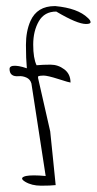

<svg xmlns="http://www.w3.org/2000/svg" viewBox="-20 -419 311 618"><path d="M262.7 -361.3Q271.5 -353.5 271.5 -347.7Q271.5 -341.8 256.8 -341.8Q228.5 -341.8 161.1 -381.8Q123 -381.8 105 -350.6Q86.9 -319.3 86.9 -275.4Q86.9 -231.4 97.7 -209Q118.2 -210.9 142.6 -210.9Q167 -210.9 187 -195.8Q207 -180.7 207 -153.3Q203.1 -153.3 168 -164.6Q132.8 -175.8 120.1 -175.8Q107.4 -175.8 102.5 -172.9V-168L141.6 3.9L150.4 89.8Q159.2 174.8 159.2 176.8Q142.6 178.7 112.3 178.7Q82 178.7 61 166Q40 153.3 63.5 147.5Q73.2 145.5 89.4 145.5Q105.5 145.5 127 147.5L81.1 -150.4Q77.1 -164.1 64.9 -169.4Q52.7 -174.8 41 -173.8Q10.7 -170.9 10.7 -197.3Q10.7 -205.1 21.5 -207Q38.1 -209 66.4 -199.2Q63.5 -230.5 63.5 -274.4Q63.5 -318.4 78.1 -351.6Q99.6 -399.4 156.2 -399.4Q157.2 -399.4 158.2 -399.4Q230.5 -392.6 262.7 -361.3Z"/></svg>

Font: Dawning of a New Day
Style: Regular
Weight: 400
Designer: Kimberly Geswein
Foundry: Kimberly Geswein
Version: Version 1.002 2010